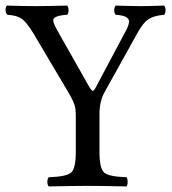

<svg xmlns="http://www.w3.org/2000/svg" viewBox="-20 -667 617 689"><path d="M337 -122Q337 -62 354 -47.5Q371 -33 434 -31Q438 -27 438 -14Q438 -2 434 2Q334 0 295 0Q253 0 155 2Q150 -3 150 -14Q150 -26 155 -31Q218 -33 235 -47.5Q252 -62 252 -122V-249Q252 -276 248 -289Q244 -302 231 -326L100 -547Q75 -588 57.5 -600Q40 -612 6 -614Q0 -620 0 -632Q0 -642 5 -647Q65 -645 107 -645Q149 -645 221 -647Q226 -642 226 -630Q226 -619 221 -614Q171 -611 171 -594Q171 -584 185 -559L301 -354Q309 -341 313 -341Q317 -341 323 -352L434 -561Q443 -579 443 -590Q443 -611 395 -614Q390 -619 390 -630Q390 -642 395 -647Q459 -645 486 -645Q513 -645 569 -647Q574 -642 574 -630Q574 -619 569 -614Q533 -611 513.5 -598.5Q494 -586 474 -550L354 -334Q337 -302 337 -258Z"/></svg>

Font: Ponomar Unicode TT
Style: Regular
Weight: 400
Designer: Vladislav V. Dorosh, Yuri A.W. Shardt, Nikita Simmons, Aleksandr Andreev
Foundry: Ponomar Project
Version: 1.1